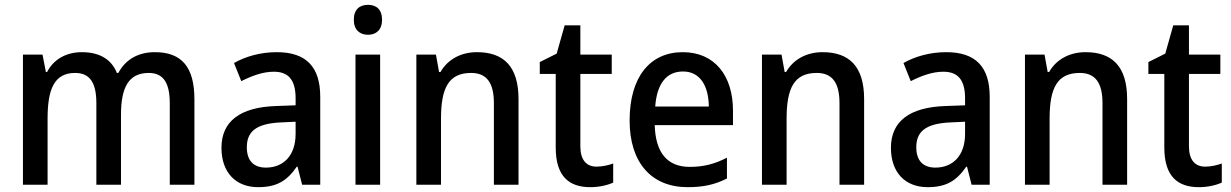

<svg xmlns="http://www.w3.org/2000/svg" viewBox="-20 -765 5099 795"><path d="M621 -549C555 -549 501 -521 470 -463H464C442 -518 394 -549 319 -549C256 -549 203 -521 175 -467H170L156 -539H75V0H177V-273C177 -393 203 -463 291 -463C351 -463 379 -424 379 -338V0H481V-290C481 -402 512 -463 596 -463C655 -463 683 -424 683 -337V0H785V-354C785 -489 731 -549 621 -549Z M1126 -549C1058 -549 996 -531 949 -504L979 -429C1023 -451 1068 -468 1114 -468C1172 -468 1204 -437 1204 -358V-329L1123 -326C973 -321 897 -262 897 -153C897 -51 956 10 1049 10C1127 10 1169 -17 1209 -75H1212L1231 0H1306V-364C1306 -488 1248 -549 1126 -549ZM1141 -258 1204 -261V-211C1204 -119 1152 -71 1081 -71C1033 -71 1002 -97 1002 -155C1002 -219 1039 -253 1141 -258Z M1504 -745C1469 -745 1445 -726 1445 -683C1445 -641 1470 -621 1504 -621C1537 -621 1562 -641 1562 -683C1562 -726 1538 -745 1504 -745ZM1554 -539H1452V0H1554Z M1955 -549C1891 -549 1835 -521 1804 -467H1798L1785 -539H1704V0H1806V-273C1806 -400 1837 -463 1931 -463C1996 -463 2025 -421 2025 -338V0H2127V-355C2127 -489 2066 -549 1955 -549Z M2450 -75C2408 -75 2383 -103 2383 -159V-459H2513V-539H2383V-660H2318L2285 -543L2215 -508V-459H2281V-154C2281 -32 2339 10 2424 10C2461 10 2495 2 2519 -9V-88C2500 -81 2474 -75 2450 -75Z M2807 -549C2672 -549 2587 -447 2587 -266C2587 -92 2677 10 2827 10C2894 10 2941 -1 2990 -26V-112C2939 -86 2894 -74 2836 -74C2743 -74 2694 -133 2691 -247H3015V-307C3015 -452 2939 -549 2807 -549ZM2808 -469C2880 -469 2914 -408 2915 -324H2693C2700 -419 2740 -469 2808 -469Z M3386 -549C3322 -549 3266 -521 3235 -467H3229L3216 -539H3135V0H3237V-273C3237 -400 3268 -463 3362 -463C3427 -463 3456 -421 3456 -338V0H3558V-355C3558 -489 3497 -549 3386 -549Z M3898 -549C3830 -549 3768 -531 3721 -504L3751 -429C3795 -451 3840 -468 3886 -468C3944 -468 3976 -437 3976 -358V-329L3895 -326C3745 -321 3669 -262 3669 -153C3669 -51 3728 10 3821 10C3899 10 3941 -17 3981 -75H3984L4003 0H4078V-364C4078 -488 4020 -549 3898 -549ZM3913 -258 3976 -261V-211C3976 -119 3924 -71 3853 -71C3805 -71 3774 -97 3774 -155C3774 -219 3811 -253 3913 -258Z M4475 -549C4411 -549 4355 -521 4324 -467H4318L4305 -539H4224V0H4326V-273C4326 -400 4357 -463 4451 -463C4516 -463 4545 -421 4545 -338V0H4647V-355C4647 -489 4586 -549 4475 -549Z M4970 -75C4928 -75 4903 -103 4903 -159V-459H5033V-539H4903V-660H4838L4805 -543L4735 -508V-459H4801V-154C4801 -32 4859 10 4944 10C4981 10 5015 2 5039 -9V-88C5020 -81 4994 -75 4970 -75Z"/></svg>

Font: Noto Sans Khmer SemiCondensed Medium
Style: Regular
Weight: 500
Width: 4
Designer: Danh Hong and the Monotype Design Team
Foundry: Monotype Imaging Inc.
Version: Version 2.004